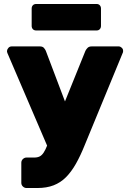

<svg xmlns="http://www.w3.org/2000/svg" viewBox="-20 -753 652 964"><path d="M113 191Q103 191 95 183.5Q87 176 87 165V64Q87 53 95 45.5Q103 38 113 38H152Q168 38 179 32.5Q190 27 199 13.5Q208 0 217 -23L409 -498Q413 -506 420 -513Q427 -520 441 -520H576Q584 -520 591 -513.5Q598 -507 598 -499Q598 -497 598 -494Q598 -491 596 -487L406 -26Q384 29 361 69.5Q338 110 311 137Q284 164 249 177.5Q214 191 168 191ZM222 -9 17 -487Q15 -493 15 -497Q16 -506 22.5 -513Q29 -520 39 -520H180Q194 -520 200.5 -512.5Q207 -505 210 -498L344 -144ZM162 -600Q151 -600 145 -606.5Q139 -613 139 -623V-710Q139 -720 145 -726.5Q151 -733 162 -733H465Q475 -733 481 -726.5Q487 -720 487 -710V-623Q487 -613 481 -606.5Q475 -600 465 -600Z"/></svg>

Font: Rubik ExtraBold
Style: Regular
Weight: 800
Designer: Hubert and Fischer
Foundry: Hubert and Fischer
Version: Version 2.300;gftools[0.9.30]